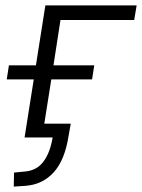

<svg xmlns="http://www.w3.org/2000/svg" viewBox="-20 -509 526 711"><path d="M31 182 32 130 74 126Q116 122 140.5 90Q165 58 175 0H71L105 -215H5L13 -267H113L148 -489H486L477 -435H204L178 -267H329L321 -215H170L144 -51H242L234 -6Q220 84 179 129Q138 174 76 179Z"/></svg>

Font: Nunito Sans 10pt Light
Style: Italic
Weight: 300
Italic angle: -9°
Designer: Vernon Adams
Foundry: Vernon Adams
Version: Version 3.101;gftools[0.9.27]